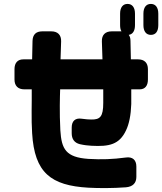

<svg xmlns="http://www.w3.org/2000/svg" viewBox="-20 -880 828 980"><path d="M750 -702C775 -702 788 -720 788 -752V-810C788 -842 774 -860 750 -860C726 -860 712 -842 712 -810V-752C712 -720 726 -702 750 -702ZM54 -474C54 -442 72 -424 104 -424H142C143 -352 139 -273 144 -200C156 2 240 67 431 78C486 81 556 81 623 76C658 73 676 54 676 23V-30C676 -64 656 -81 622 -76C555 -67 499 -65 431 -69C316 -77 294 -119 288 -215C283 -306 286 -391 287 -424H507V-355C507 -284 491 -269 445 -270C434 -270 418 -271 397 -274C365 -279 346 -263 346 -229V-200C346 -171 359 -151 388 -144C410 -139 429 -137 447 -136C537 -131 589 -142 623 -214C639 -247 648 -292 650 -349V-424H693C720 -424 735 -442 735 -474V-527C735 -559 717 -577 685 -577H648L646 -671C646 -684 643 -695 637 -702C658 -705 669 -723 669 -752V-810C669 -842 655 -860 631 -860C607 -860 593 -842 593 -810V-752C593 -739 595 -728 600 -720H596H550C518 -720 499 -702 500 -669L503 -577H289L292 -669C293 -702 274 -720 242 -720H196C164 -720 147 -704 146 -671L144 -577H99C70 -577 54 -559 54 -527Z"/></svg>

Font: コーポレート・ロゴ（ラウンド）ver3 Bold
Style: Regular
Weight: 700
Designer: [KANA_main] LOGOTYPE.JP [Source Han Sans] Ryoko NISHIZUKA 西塚涼子 (kana, bopomofo & ideographs); Paul D. Hunt (Latin, Greek
Version: Version 12.001;FEAKit 1.0